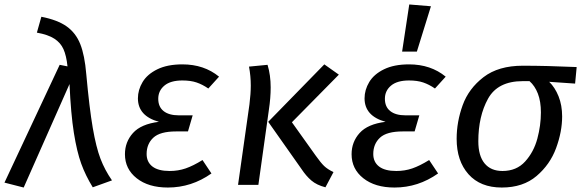

<svg xmlns="http://www.w3.org/2000/svg" viewBox="-36 -827 2600 859"><path d="M350 -495Q364 -342 379 -255Q394 -168 413.5 -117Q433 -66 465 -20L379 11Q347 -41 327.5 -94.5Q308 -148 294.5 -232.5Q281 -317 275 -451L70 12L-16 -10L231 -537L266 -530Q261 -578 248 -607Q235 -636 207 -654Q179 -672 129 -681L149 -752Q221 -738 262 -709Q303 -680 323 -630Q343 -580 350 -495Z M523 -137Q523 -192 559 -232Q595 -272 675 -282Q581 -308 581 -387Q581 -425 602 -460Q623 -495 668 -517Q713 -539 780 -539Q877 -539 944 -484L896 -431Q870 -449 843.5 -458Q817 -467 780 -467Q727 -467 699.5 -444Q672 -421 672 -385Q672 -349 696 -330Q720 -311 764 -311H826L805 -239H752Q680 -239 650 -211Q620 -183 620 -138Q620 -102 646 -82Q672 -62 723 -62Q761 -62 794.5 -73.5Q828 -85 870 -111L910 -51Q821 12 715 12Q628 12 575.5 -29.5Q523 -71 523 -137Z M1312 -72 1164 -282 1415 -539 1480 -493 1270 -280 1377 -130Q1399 -99 1414 -84.5Q1429 -70 1456 -57L1420 11Q1381 1 1357 -19.5Q1333 -40 1312 -72ZM1080 -360Q1086 -408 1086 -444Q1086 -487 1078 -529L1161 -537Q1175 -491 1175 -436Q1175 -389 1167 -336L1120 0H1029Z M1537 -137Q1537 -192 1573 -232Q1609 -272 1689 -282Q1595 -308 1595 -387Q1595 -425 1616 -460Q1637 -495 1682 -517Q1727 -539 1794 -539Q1891 -539 1958 -484L1910 -431Q1884 -449 1857.5 -458Q1831 -467 1794 -467Q1741 -467 1713.5 -444Q1686 -421 1686 -385Q1686 -349 1710 -330Q1734 -311 1778 -311H1840L1819 -239H1766Q1694 -239 1664 -211Q1634 -183 1634 -138Q1634 -102 1660 -82Q1686 -62 1737 -62Q1775 -62 1808.5 -73.5Q1842 -85 1884 -111L1924 -51Q1835 12 1729 12Q1642 12 1589.5 -29.5Q1537 -71 1537 -137ZM1892 -799 1829 -596H1763L1795 -807Z M2007 -206Q2007 -282 2034 -356.5Q2061 -431 2127.5 -482Q2194 -533 2303 -533Q2408 -533 2544 -527L2537 -453L2421 -461Q2447 -436 2463 -396Q2479 -356 2479 -306Q2479 -238 2452 -164.5Q2425 -91 2364.5 -39.5Q2304 12 2209 12Q2113 12 2060 -47.5Q2007 -107 2007 -206ZM2384 -324Q2384 -373 2370.5 -408Q2357 -443 2333 -464H2303Q2191 -464 2147.5 -385.5Q2104 -307 2104 -195Q2104 -130 2132 -96Q2160 -62 2212 -62Q2275 -62 2313.5 -104.5Q2352 -147 2368 -206.5Q2384 -266 2384 -324Z"/></svg>

Font: FiraGO
Style: Italic
Weight: 400
Italic angle: -8°
Designer: bBox Type GmbH
Foundry: bBox Type GmbH
Version: Version 1.001